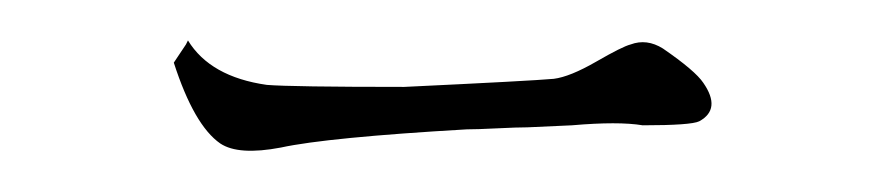

<svg xmlns="http://www.w3.org/2000/svg" viewBox="-20 -550 438 95"><path d="M72 -528 73 -530Q84 -512 112 -508Q124 -507 180 -507Q243 -510 254 -511Q262 -512 275 -519.5Q288 -527 292 -528Q300 -531 308 -526Q324 -515 328 -509Q337 -496 326 -490Q322 -488 298 -488Q286 -490 263 -488L241 -487Q236 -487 226 -486.5Q216 -486 211 -486Q142 -482 119 -477Q98 -473 89 -479Q76 -488 66 -519Z"/></svg>

Font: Miso
Style: Regular
Weight: 400
Version: Version 1.1